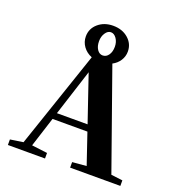

<svg xmlns="http://www.w3.org/2000/svg" viewBox="-143 -929 981 1049"><g transform="rotate(20 347.5 -404.5)"><path d="M18.6 0V-32.2L93.8 -43.5L285.2 -606.9Q253.4 -619.6 234.6 -645.5Q215.8 -671.4 215.8 -703.6Q215.8 -749 250.7 -779.1Q285.6 -809.1 337.4 -809.1Q390.6 -809.1 425.3 -778.8Q460 -748.5 460 -703.6Q460 -674.8 444.6 -650.9Q429.2 -627 402.8 -613.3L605.5 -40.5L672.4 -32.2V0H380.4V-32.2L462.4 -39.1L401.9 -217.3H199.2L143.6 -43.5L234.4 -32.2V0ZM337.4 -636.7Q357.9 -636.7 371.1 -655.5Q384.3 -674.3 384.3 -703.6Q384.3 -731.4 370.4 -751.5Q356.4 -771.5 337.4 -771.5Q319.3 -771.5 305.9 -751.2Q292.5 -731 292.5 -703.6Q292.5 -674.3 305.2 -655.5Q317.9 -636.7 337.4 -636.7ZM297.4 -524.4 210.9 -254.9H389.2Z"/></g></svg>

Font: Elstob 10pt SemiBold
Style: Regular
Weight: 600
Designer: Peter S. Baker
Version: Version 1.015